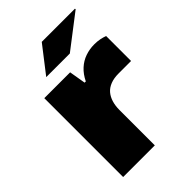

<svg xmlns="http://www.w3.org/2000/svg" viewBox="-214 -817 909 909"><g transform="rotate(-45 240.0 -362.5)"><path d="M60 0V-528H233L247 -445H255Q271 -478 294.5 -499.5Q318 -521 347 -531Q376 -541 407 -541Q428 -541 445 -537.5Q462 -534 475 -529V-362H391Q360 -362 337 -353Q314 -344 300 -327.5Q286 -311 279 -288Q272 -265 272 -237V0ZM137 -592 240 -725H462L463 -721L295 -592Z"/></g></svg>

Font: Archivo SemiExpanded Black
Style: Regular
Weight: 900
Width: 6
Designer: Hector Gatti
Foundry: Omnibus-Type
Version: Version 2.001